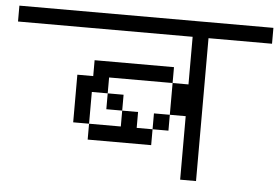

<svg xmlns="http://www.w3.org/2000/svg" viewBox="-47 -752 1094 753"><g transform="rotate(5 500.0 -375.5)"><path d="M1000 -625V-687.5H0V-625H687.5V-437.5H625Q625 -437.5 625 -312.5H562.5V-250H500V-312.5H437.5V-250H312.5V-187.5H562.5V-250H625V-312.5H687.5Q687.5 -312.5 687.5 -62.5H750V-625ZM312.5 -250Q312.5 -250 312.5 -375H375V-312.5H437.5V-375H375V-437.5H625V-500H312.5V-437.5H250V-250Z"/></g></svg>

Font: UnifontExMono
Style: Regular
Weight: 500
Version: Version 15.0.06